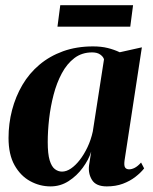

<svg xmlns="http://www.w3.org/2000/svg" viewBox="-20 -688 572 720"><path d="M447 -86Q444.5 -66.5 449.2 -59.8Q454 -53 464 -53Q474.5 -53 485.8 -59Q497 -65 509 -78.5L520.5 -56.5Q508 -40.5 487.8 -24.8Q467.5 -9 440.8 1Q414 11 380.5 11Q340 11 325 -13.2Q310 -37.5 314 -68.5L322 -119.5Q312.5 -89 290.2 -58.8Q268 -28.5 237.2 -8.8Q206.5 11 169.5 11Q129 11 93 -8.8Q57 -28.5 34.5 -68.5Q12 -108.5 12 -170.5Q12 -224.5 25.2 -275.2Q38.5 -326 64 -369.5Q89.5 -413 127.8 -445.2Q166 -477.5 216.5 -495.8Q267 -514 329 -514Q359.5 -514 383.8 -508Q408 -502 429 -492L512 -510.5ZM370 -465.5Q367.5 -475 356.2 -483.2Q345 -491.5 325.5 -491.5Q287 -491.5 259 -470.2Q231 -449 211.8 -413Q192.5 -377 181 -332.8Q169.5 -288.5 164.2 -242.5Q159 -196.5 159 -155Q159 -111 166.2 -87Q173.5 -63 185.8 -53.8Q198 -44.5 212.5 -44.5Q229 -44.5 246 -56Q263 -67.5 279 -88Q295 -108.5 308 -135.8Q321 -163 328 -195ZM206 -668.5H479L468.5 -588H195.5Z"/></svg>

Font: Merriweather 144pt
Style: Bold Italic
Weight: 700
Italic angle: -7.8°
Version: Version 2.101